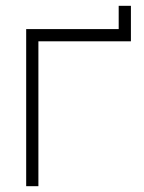

<svg xmlns="http://www.w3.org/2000/svg" viewBox="-20 -640 495 660"><path d="M70 -540H388V-620H430V-498H112V0H70Z"/></svg>

Font: Tap Sans
Style: Regular
Weight: 400
Designer: Tap Payments
Foundry: Tap Payments
Version: Version 1.001;Glyphs 3.1.2 (3151)